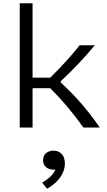

<svg xmlns="http://www.w3.org/2000/svg" viewBox="-20 -785 660 1182"><path d="M101.5 -765V0H180.5V-242H289.5C364 -167 426 -94.5 493.5 0H594C513 -120 426 -210.5 353.5 -278V-284.5C435.5 -361.5 497 -426.5 564 -506.5H470.5C425 -449.5 369.5 -385.5 289.5 -307H180.5V-765ZM239.5 340 270 376.5C326.5 346 379.5 290 379.5 221C379.5 167 347.5 142.5 309 142.5C273.5 142.5 245 163.5 245 201C245 237 271.5 259.5 310.5 259.5C314 259.5 317.5 259.5 321 259C307 293 275.5 317 239.5 340Z"/></svg>

Font: Monaspace Argon Light
Style: Regular
Weight: 300
Designer: Riley Cran & the Lettermatic Team
Foundry: Lettermatic
Version: Version 1.000 (Monaspace Argon)